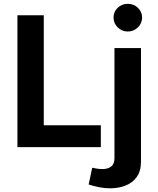

<svg xmlns="http://www.w3.org/2000/svg" viewBox="-20 -791 851 1032"><path d="M590.3 -696.8Q590.3 -728 612.8 -749.3Q635.3 -770.5 667 -770.5Q698.2 -770.5 720.9 -749.3Q743.7 -728 743.7 -696.8Q743.7 -665.5 720.9 -643.6Q698.2 -621.6 667 -621.6Q635.3 -621.6 612.8 -643.6Q590.3 -665.5 590.3 -696.8ZM456.5 200.7 475.6 110.8Q486.8 113.3 502.2 115.5Q517.6 117.7 530.8 117.7Q560.5 117.7 577.9 103.8Q595.2 89.8 595.2 60.5V-532.7H737.8V76.7Q737.8 128.4 715.1 160.2Q692.4 191.9 654.5 206.5Q616.7 221.2 571.3 221.2Q541.5 221.2 512 215.1Q482.4 209 456.5 200.7ZM522 -117.7V0H73.7V-709H215.3V-117.7Z"/></svg>

Font: Estedad-FD Bold
Style: Regular
Weight: 700
Designer: Amin Abedi
Version: Version 7.3